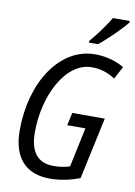

<svg xmlns="http://www.w3.org/2000/svg" viewBox="-102 -1008 763 1083"><g transform="rotate(10 279.5 -467.0)"><path d="M346 -794 345 -784H397C440 -817 523 -898 551 -935V-944H455C429 -900 388 -843 346 -794ZM262 10C321 10 378 -3 432 -23L508 -377H322L306 -304H410L362 -78C335 -69 304 -64 269 -64C177 -64 133 -123 133 -234C133 -442 236 -650 387 -650C437 -650 479 -636 521 -609L559 -681C515 -707 459 -725 392 -725C190 -725 47 -505 47 -230C47 -74 121 10 262 10Z"/></g></svg>

Font: Noto Sans Condensed
Style: Italic
Weight: 400
Width: 3
Italic angle: -12°
Designer: Monotype Design Team
Foundry: Monotype Imaging Inc.
Version: Version 2.013